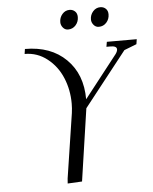

<svg xmlns="http://www.w3.org/2000/svg" viewBox="-59 -931 784 984"><g transform="rotate(-5 333.0 -439.0)"><path d="M86.9 -676.8 90.8 -702.1Q223.6 -702.1 302.2 -624.5Q380.9 -546.9 380.9 -418L551.8 -636.2Q561 -649.4 561 -659.2Q561 -676.8 528.8 -676.8H507.8L512.2 -702.1H666L662.1 -676.8L598.1 -651.9L377.9 -372.1L323.2 0L249 3.9L251 -22L301.8 -354Q305.2 -378.9 305.2 -402.8Q305.2 -473.1 279.5 -534.9Q253.9 -596.7 203.1 -636.7Q152.3 -676.8 86.9 -676.8ZM283.2 -823.2Q283.2 -846.7 298.3 -864.3Q313.5 -881.8 335.9 -881.8Q352.1 -881.8 363.5 -871.3Q375 -860.8 375 -841.8Q375 -817.4 359.4 -799.8Q343.8 -782.2 319.8 -782.2Q304.2 -782.2 293.7 -794.9Q283.2 -807.6 283.2 -823.2ZM440.9 -823.2Q440.9 -846.7 456.3 -864.3Q471.7 -881.8 494.1 -881.8Q510.3 -881.8 521.7 -871.3Q533.2 -860.8 533.2 -841.8Q533.2 -817.4 517.6 -799.8Q502 -782.2 478 -782.2Q462.4 -782.2 451.7 -794.9Q440.9 -807.6 440.9 -823.2Z"/></g></svg>

Font: Dihjauti
Style: Italic
Weight: 400
Italic angle: -9°
Designer: T. Christopher White
Version: Version 3.0.0